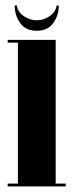

<svg xmlns="http://www.w3.org/2000/svg" viewBox="-20 -666 261 686"><path d="M7.5 0V-10H44V-513.5H7.5V-523.5H179V-10H215V0ZM111 -556Q72 -556 52.2 -583.5Q32.5 -611 32.5 -646.5H40Q43.5 -623.5 64.8 -608.5Q86 -593.5 111 -593.5Q136.5 -593.5 157.8 -608.5Q179 -623.5 182.5 -646.5H190Q190 -611 170.2 -583.5Q150.5 -556 111 -556Z"/></svg>

Font: Imbue 100pt ExtraBold
Style: Regular
Weight: 800
Designer: Tyler Finck
Foundry: Etcetera Type Company
Version: Version 1.102; ttfautohint (v1.8.3)